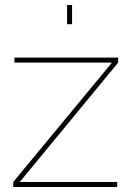

<svg xmlns="http://www.w3.org/2000/svg" viewBox="-20 -750 528 770"><path d="M33 -20 429 -499H38V-519H454V-499L59 -20H450V0H33ZM249 -653V-730H269V-653Z"/></svg>

Font: Raleway Thin
Style: Regular
Weight: 100
Designer: Matt McInerney, Pablo Impallari, Rodrigo Fuenzalida
Foundry: Matt McInerney, Pablo Impallari, Rodrigo Fuenzalida
Version: Version 4.026